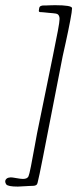

<svg xmlns="http://www.w3.org/2000/svg" viewBox="-65 -625 291 721"><path d="M170.4 -414.1Q140.6 -263.7 96.7 -36.6Q81.1 43 76.2 61Q75.2 64.9 73.5 67.4Q71.8 69.8 68.6 71Q65.4 72.3 63.7 72.5Q62 72.8 56.2 73Q50.3 73.2 48.3 73.2Q9.3 75.7 2 75.7Q-35.2 75.7 -41.5 67.4Q-45.4 62 -45.4 56.6Q-45.4 50.8 -40.8 46.4Q-36.1 42 -27.3 41.5Q-26.9 41.5 -26.1 41.3Q-25.4 41 -24.9 41Q-19.5 41 -3.2 43.9Q13.2 46.9 21 46.9Q37.6 46.9 42 37.1Q44.9 31.2 51.3 -1Q57.6 -33.2 65.7 -78.1Q73.7 -123 74.2 -124.5Q77.6 -142.6 107.7 -288.1Q137.7 -433.6 152.3 -509.3Q158.7 -543.5 158.7 -553.7Q158.7 -560.1 157 -564.2Q155.3 -568.4 152.8 -570.6Q150.4 -572.8 144.8 -574Q139.2 -575.2 134 -575.4Q128.9 -575.7 118.9 -576.7Q108.9 -577.6 100.1 -578.6Q96.2 -579.1 91.6 -579.3Q86.9 -579.6 85.2 -579.6Q83.5 -579.6 82 -581.1Q80.6 -582.5 80.8 -585.2Q81.1 -587.9 82 -593.3Q82.5 -597.2 84.2 -599.4Q85.9 -601.6 89.1 -602.8Q92.3 -604 94.2 -604.2Q96.2 -604.5 101.6 -604.5Q106.9 -604.5 108.4 -604.5Q108.9 -604.5 120.6 -605Q132.3 -605.5 141.6 -605.5Q205.6 -605.5 205.6 -594.2Q205.6 -583.5 198.7 -547.4Q191.9 -511.2 181.4 -463.6Q170.9 -416 170.4 -414.1Z"/></svg>

Font: Sintesa 2
Style: 2
Weight: 400
Version: Version 001.000